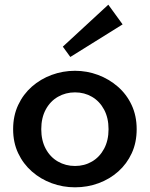

<svg xmlns="http://www.w3.org/2000/svg" viewBox="-20 -785 639 819"><path d="M300 14Q248 14 200.5 -3.5Q153 -21 116 -53.5Q79 -86 57.5 -131.5Q36 -177 36 -234Q36 -291 57.5 -337Q79 -383 116 -415.5Q153 -448 200.5 -465.5Q248 -483 300 -483Q351 -483 398 -465.5Q445 -448 482.5 -415.5Q520 -383 541.5 -337Q563 -291 563 -234Q563 -177 542 -131.5Q521 -86 484.5 -53.5Q448 -21 400.5 -3.5Q353 14 300 14ZM300 -77Q340 -77 372.5 -96Q405 -115 424 -150.5Q443 -186 443 -234Q443 -282 424 -317.5Q405 -353 372.5 -372Q340 -391 300 -391Q260 -391 227 -372Q194 -353 175 -317.5Q156 -282 156 -234Q156 -186 175 -150.5Q194 -115 227 -96Q260 -77 300 -77ZM280 -542 248 -586 442 -765 503 -681Z"/></svg>

Font: BioRhyme SemiBold
Style: Regular
Weight: 600
Designer: Aoife Mooney
Foundry: Aoife Mooney Type
Version: Version 1.600;gftools[0.9.33]